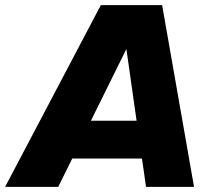

<svg xmlns="http://www.w3.org/2000/svg" viewBox="-65 -732 825 752"><path d="M695 0H507L491 -111H218L163 0H-45L330 -712H570ZM470 -259 430 -540 291 -259Z"/></svg>

Font: Creato Display Black
Style: Italic
Weight: 900
Italic angle: -10°
Version: Version 1.000